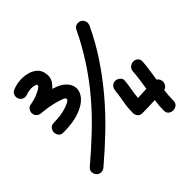

<svg xmlns="http://www.w3.org/2000/svg" viewBox="-182 -895 1085 1085"><g transform="rotate(-45 361.0 -352.5)"><path d="M163.1 -617.2Q165 -618.2 168.9 -622.6Q172.9 -627 171.9 -625Q169.9 -634.8 166 -636.7Q160.2 -638.7 153.8 -640.1Q147.5 -641.6 151.4 -641.6Q146.5 -641.6 140.6 -642.1Q134.8 -642.6 129.9 -642.6Q127.9 -641.6 121.1 -641.1Q114.3 -640.6 118.2 -641.6Q114.3 -640.6 110.8 -640.1Q107.4 -639.6 102.5 -638.7Q81.1 -628.9 65.9 -632.3Q50.8 -635.7 42 -650.4Q34.2 -663.1 38.1 -679.7Q42 -696.3 56.6 -703.1Q81.1 -714.8 113.3 -718.3Q145.5 -721.7 174.8 -714.8Q204.1 -708 226.1 -689Q248 -669.9 251 -635.7Q253.9 -610.4 243.2 -590.8Q232.4 -571.3 213.9 -556.6Q228.5 -551.8 244.1 -545.4Q259.8 -539.1 272.9 -529.8Q286.1 -520.5 296.4 -508.3Q306.6 -496.1 311.5 -480.5Q317.4 -458 311.5 -439.5Q305.7 -420.9 292.5 -405.3Q279.3 -389.6 261.2 -378.4Q243.2 -367.2 225.6 -360.4Q191.4 -346.7 155.8 -341.8Q120.1 -336.9 84 -336.9Q65.4 -336.9 56.2 -348.6Q46.9 -360.4 46.9 -375Q46.9 -389.6 56.2 -401.9Q65.4 -414.1 84 -414.1Q112.3 -415 137.7 -418Q163.1 -420.9 191.4 -430.7Q203.1 -434.6 213.9 -439.9Q224.6 -445.3 232.4 -454.1Q229.5 -464.8 229.5 -465.8Q226.6 -467.8 223.1 -469.2Q219.7 -470.7 216.8 -472.7Q184.6 -484.4 159.2 -490.2L129.9 -496.1Q126 -496.1 118.2 -498Q101.6 -500 92.3 -501Q83 -502 74.2 -502.9Q57.6 -503.9 46.4 -514.6Q35.2 -525.4 35.2 -542Q35.2 -553.7 43 -565.4Q50.8 -577.1 63.5 -579.1Q81.1 -582 99.1 -586.9Q117.2 -591.8 131.8 -599.6Q139.6 -602.5 149.4 -607.9Q159.2 -613.3 163.1 -617.2ZM105.5 -38.1Q92.8 -27.3 77.6 -26.9Q62.5 -26.4 50.8 -38.1Q40 -48.8 39.1 -65.4Q38.1 -82 50.8 -92.8Q127 -157.2 199.2 -225.6Q271.5 -293.9 335.9 -370.1Q463.9 -521.5 547.9 -697.3Q554.7 -711.9 571.3 -715.8Q587.9 -719.7 600.6 -711.9Q615.2 -703.1 618.7 -688Q622.1 -672.9 615.2 -658.2Q571.3 -565.4 515.1 -481.4Q459 -397.5 394 -320.8Q329.1 -244.1 255.9 -173.8Q182.6 -103.5 105.5 -38.1ZM651.4 -23.4Q651.4 -4.9 638.7 4.4Q626 13.7 611.3 13.7Q596.7 13.7 585 4.4Q573.2 -4.9 573.2 -23.4Q573.2 -63.5 579.1 -101.6Q553.7 -100.6 528.3 -99.6Q502.9 -98.6 477.5 -98.6Q457 -98.6 447.8 -112.8Q438.5 -127 440.4 -142.6Q440.4 -182.6 447.8 -220.7Q455.1 -258.8 459 -297.9Q460.9 -314.5 471.2 -325.7Q481.4 -336.9 498 -336.9Q512.7 -336.9 525.9 -325.7Q539.1 -314.5 537.1 -297.9Q534.2 -267.6 528.8 -237.8Q523.4 -208 520.5 -176.8Q538.1 -177.7 555.7 -178.7Q573.2 -179.7 590.8 -180.7Q595.7 -211.9 600.1 -242.2Q604.5 -272.5 606.4 -303.7Q607.4 -322.3 620.6 -332Q633.8 -341.8 648.4 -341.8Q663.1 -341.8 674.3 -332Q685.5 -322.3 684.6 -303.7Q682.6 -272.5 677.7 -240.7Q672.9 -209 668 -176.8Q677.7 -170.9 682.6 -160.2Q687.5 -149.4 686 -138.2Q684.6 -127 677.2 -117.2Q669.9 -107.4 657.2 -104.5Q651.4 -64.5 651.4 -23.4Z"/></g></svg>

Font: Schoolbell
Style: Regular
Weight: 400
Designer: Font Diner, Inc
Foundry: Font Diner, Inc
Version: Version 1.001